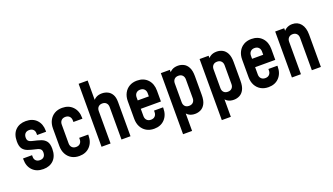

<svg xmlns="http://www.w3.org/2000/svg" viewBox="-77 -1359 3732 2149"><g transform="rotate(-20 1789.0 -285.0)"><path d="M213.5 12.5Q132.5 12.5 85.5 -36.2Q38.5 -85 38.5 -165V-177.5H146V-157.5Q146 -129 163.5 -112Q181 -95 211.5 -95Q242 -95 259 -112.8Q276 -130.5 276 -163.5Q276 -182.5 269.2 -194Q262.5 -205.5 248.5 -212.5Q234.5 -219.5 211 -224.5Q159 -236 120 -249.5Q81 -263 59.8 -292.2Q38.5 -321.5 38.5 -380Q38.5 -467 85.2 -513.8Q132 -560.5 209 -560.5Q290 -560.5 336.8 -511.8Q383.5 -463 383.5 -383V-370.5H276V-390.5Q276 -418.5 258.8 -435.8Q241.5 -453 210.5 -453Q180.5 -453 163.2 -435.2Q146 -417.5 146 -385Q146 -366 152.5 -354.5Q159 -343 173.5 -336Q188 -329 211 -324Q261.5 -313 300.2 -299.8Q339 -286.5 361.2 -257Q383.5 -227.5 383.5 -168Q383.5 -81.5 337.2 -34.5Q291 12.5 213.5 12.5Z M642 12.5Q589.5 12.5 550.5 -10.2Q511.5 -33 489.8 -74Q468 -115 468 -169.5V-378.5Q468 -432.5 489.8 -473.8Q511.5 -515 550.5 -537.8Q589.5 -560.5 642 -560.5Q721 -560.5 768.2 -510.5Q815.5 -460.5 815.5 -378.5V-368.5H708V-386Q708 -416 690.5 -434.5Q673 -453 642 -453Q611 -453 593.2 -434.5Q575.5 -416 575.5 -386V-162Q575.5 -132 593.2 -113.5Q611 -95 642 -95Q673 -95 690.5 -113.5Q708 -132 708 -162V-179.5H815.5V-169.5Q815.5 -88 768.2 -37.8Q721 12.5 642 12.5Z M909 0V-750H1016.5V-468L998 -492.5Q1014.5 -525 1044 -542.8Q1073.5 -560.5 1115.5 -560.5Q1151.5 -560.5 1183.2 -545.5Q1215 -530.5 1234.5 -497Q1254 -463.5 1254 -408.5V0H1146.5V-386Q1146.5 -416.5 1129.2 -434.8Q1112 -453 1082 -453Q1051.5 -453 1034 -434.8Q1016.5 -416.5 1016.5 -386V0Z M1533.5 12.5Q1481 12.5 1442 -10.2Q1403 -33 1381.2 -74Q1359.5 -115 1359.5 -169.5V-378.5Q1359.5 -432.5 1381.2 -473.8Q1403 -515 1442 -537.8Q1481 -560.5 1533.5 -560.5Q1612.5 -560.5 1659.8 -510.5Q1707 -460.5 1707 -378.5V-249H1451.5V-349H1599.5V-386Q1599.5 -416 1582 -434.5Q1564.5 -453 1533.5 -453Q1502.5 -453 1484.8 -434.5Q1467 -416 1467 -386V-162Q1467 -132 1484.8 -113.5Q1502.5 -95 1533.5 -95Q1564.5 -95 1582 -113.5Q1599.5 -132 1599.5 -162V-179.5H1707V-169.5Q1707 -88 1659.8 -37.8Q1612.5 12.5 1533.5 12.5Z M1814.5 180V-547.5H1922V-468L1903.5 -493Q1920 -525 1949.2 -542.8Q1978.5 -560.5 2021 -560.5Q2057.5 -560.5 2089.5 -544.2Q2121.5 -528 2141.5 -489.8Q2161.5 -451.5 2161.5 -386V-162Q2161.5 -96 2141.5 -58Q2121.5 -20 2089.5 -3.8Q2057.5 12.5 2021 12.5Q1978.5 12.5 1949.2 -5.2Q1920 -23 1903.5 -55L1922 -79.5V180ZM1987.5 -95Q2019 -95 2036.5 -113.5Q2054 -132 2054 -162V-386Q2054 -416 2036.5 -434.5Q2019 -453 1988 -453Q1956.5 -453 1939.2 -434.5Q1922 -416 1922 -386V-162Q1922 -131.5 1939.2 -113.2Q1956.5 -95 1987.5 -95Z M2276 180V-547.5H2383.5V-468L2365 -493Q2381.5 -525 2410.8 -542.8Q2440 -560.5 2482.5 -560.5Q2519 -560.5 2551 -544.2Q2583 -528 2603 -489.8Q2623 -451.5 2623 -386V-162Q2623 -96 2603 -58Q2583 -20 2551 -3.8Q2519 12.5 2482.5 12.5Q2440 12.5 2410.8 -5.2Q2381.5 -23 2365 -55L2383.5 -79.5V180ZM2449 -95Q2480.5 -95 2498 -113.5Q2515.5 -132 2515.5 -162V-386Q2515.5 -416 2498 -434.5Q2480.5 -453 2449.5 -453Q2418 -453 2400.8 -434.5Q2383.5 -416 2383.5 -386V-162Q2383.5 -131.5 2400.8 -113.2Q2418 -95 2449 -95Z M2895.5 12.5Q2843 12.5 2804 -10.2Q2765 -33 2743.2 -74Q2721.5 -115 2721.5 -169.5V-378.5Q2721.5 -432.5 2743.2 -473.8Q2765 -515 2804 -537.8Q2843 -560.5 2895.5 -560.5Q2974.5 -560.5 3021.8 -510.5Q3069 -460.5 3069 -378.5V-249H2813.5V-349H2961.5V-386Q2961.5 -416 2944 -434.5Q2926.5 -453 2895.5 -453Q2864.5 -453 2846.8 -434.5Q2829 -416 2829 -386V-162Q2829 -132 2846.8 -113.5Q2864.5 -95 2895.5 -95Q2926.5 -95 2944 -113.5Q2961.5 -132 2961.5 -162V-179.5H3069V-169.5Q3069 -88 3021.8 -37.8Q2974.5 12.5 2895.5 12.5Z M3176.5 0V-547.5H3284V-465.5L3264.5 -487Q3282 -523 3312.5 -541.8Q3343 -560.5 3383 -560.5Q3447.5 -560.5 3484.5 -514Q3521.5 -467.5 3521.5 -386V0H3414V-386Q3414 -416 3396.8 -434.5Q3379.5 -453 3349.5 -453Q3319 -453 3301.5 -434.5Q3284 -416 3284 -386V0Z"/></g></svg>

Font: Mohave SemiBold
Style: Regular
Weight: 600
Designer: Gumpita Rahayu
Foundry: Tokotype
Version: Version 2.003